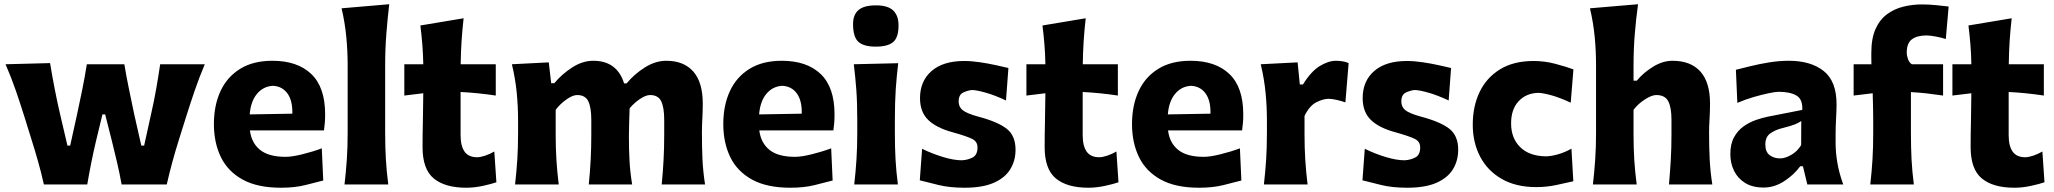

<svg xmlns="http://www.w3.org/2000/svg" viewBox="-20 -860 9576 895"><path d="M184.6 0Q172.9 -52.7 157.7 -106.4Q142.6 -160.2 125.5 -213.9L94.7 -313Q75.2 -375.5 54.2 -436.5Q33.2 -497.6 5.9 -560.5L213.4 -565.9Q222.7 -508.3 234.9 -445.8Q247.1 -383.3 260.7 -325.2L294.4 -181.2H307.1L339.4 -327.6Q352.1 -386.2 363.8 -444.1Q375.5 -502 384.8 -560.5H559.6Q568.8 -504.4 581.1 -445.3Q593.3 -386.2 605.5 -328.1L638.7 -181.2H651.9L685.1 -332Q697.8 -387.2 708.5 -448Q719.2 -508.8 726.6 -560.5H934.6Q908.2 -498 887.2 -436.5Q866.2 -375 846.7 -313L815.9 -214.8Q781.2 -105.5 757.3 0H546.9Q538.1 -49.3 525.9 -102.1Q513.7 -154.8 501.5 -203.1L470.2 -326.7H457.5L427.2 -201.2Q416 -153.8 405.5 -101.6Q395 -49.3 386.7 0Z M1289.6 15.1Q1180.2 15.1 1111.1 -22.9Q1042 -61 1009.5 -127.9Q977.1 -194.8 977.1 -281.7Q977.1 -368.2 1007.6 -434.6Q1038.1 -501 1098.9 -538.8Q1159.7 -576.7 1250 -576.7Q1366.2 -576.7 1430.9 -515.1Q1495.6 -453.6 1495.6 -327.1Q1495.6 -304.7 1494.1 -286.9Q1492.7 -269 1490.2 -252H1145Q1152.3 -193.4 1192.6 -161.1Q1232.9 -128.9 1311.5 -128.9Q1341.3 -128.9 1389.6 -140.9Q1438 -152.8 1480 -168.5L1486.8 -18.6Q1451.7 -9.3 1402.6 2.9Q1353.5 15.1 1289.6 15.1ZM1342.8 -330.1Q1344.2 -391.1 1319.8 -424.6Q1295.4 -458 1252 -460Q1207 -457.5 1178 -422.6Q1148.9 -387.7 1144 -326.7Z M1585.9 0Q1592.8 -59.6 1596.7 -116.2Q1600.6 -172.9 1600.6 -242.2V-554.2Q1600.6 -622.6 1594.2 -688.5Q1587.9 -754.4 1572.3 -821.3L1794.4 -840.3Q1786.6 -773.9 1781 -702.9Q1775.4 -631.8 1775.4 -554.2V-242.2Q1775.4 -172.9 1778.8 -116.2Q1782.2 -59.6 1790 0Z M2153.8 15.1Q2054.2 15.1 2002 -28.1Q1949.7 -71.3 1949.7 -174.3Q1949.7 -232.4 1951.2 -293.7Q1952.6 -355 1953.1 -425.3L1864.7 -414.6V-560.5H1953.1Q1952.1 -609.4 1948.7 -652.3Q1945.3 -695.3 1939.5 -741.2L2141.1 -774.9Q2134.8 -718.8 2131.6 -669.4Q2128.4 -620.1 2127.4 -560.5H2291V-414.6Q2250 -420.9 2208.7 -425Q2167.5 -429.2 2127 -431.2V-230Q2127 -179.7 2145.5 -153.3Q2164.1 -127 2204.1 -127Q2219.7 -127 2241.9 -134.5Q2264.2 -142.1 2284.2 -153.8L2293.9 -10.3Q2271.5 -2.4 2231.4 6.3Q2191.4 15.1 2153.8 15.1Z M3064.5 0Q3070.3 -59.6 3073.2 -115Q3076.2 -170.4 3076.2 -232.9V-301.3Q3076.2 -359.4 3062 -388.2Q3047.9 -417 3010.3 -417Q2990.7 -417 2963.4 -398.7Q2936 -380.4 2915 -355Q2914.1 -324.7 2912.8 -289.1Q2911.6 -253.4 2911.6 -225.1Q2911.6 -161.1 2914.6 -108.4Q2917.5 -55.7 2926.8 0H2724.6Q2730.5 -59.6 2733.4 -115Q2736.3 -170.4 2736.3 -232.9V-301.3Q2736.3 -359.4 2722.2 -388.2Q2708 -417 2670.4 -417Q2649.4 -417 2620.1 -396.2Q2590.8 -375.5 2570.3 -348.1V-232.9Q2570.3 -170.4 2573.7 -115Q2577.1 -59.6 2584.5 0H2380.9Q2387.7 -59.6 2391.4 -116.2Q2395 -172.9 2395 -242.2V-298.3Q2395 -362.3 2388.7 -427.7Q2382.3 -493.2 2366.2 -560.5L2538.1 -569.3L2549.3 -472.2H2564Q2598.6 -514.2 2647 -545.4Q2695.3 -576.7 2745.6 -576.7Q2856.4 -576.7 2889.2 -471.2H2900.9Q2936.5 -514.6 2986.1 -545.7Q3035.6 -576.7 3085.9 -576.7Q3167.5 -576.7 3211.7 -526.6Q3255.9 -476.6 3255.9 -377.4Q3255.9 -340.8 3253.9 -306.2Q3252 -271.5 3252 -242.2Q3252 -172.9 3254.6 -116.2Q3257.3 -59.6 3266.6 0Z M3664.1 15.1Q3554.7 15.1 3485.6 -22.9Q3416.5 -61 3384 -127.9Q3351.6 -194.8 3351.6 -281.7Q3351.6 -368.2 3382.1 -434.6Q3412.6 -501 3473.4 -538.8Q3534.2 -576.7 3624.5 -576.7Q3740.7 -576.7 3805.4 -515.1Q3870.1 -453.6 3870.1 -327.1Q3870.1 -304.7 3868.7 -286.9Q3867.2 -269 3864.7 -252H3519.5Q3526.9 -193.4 3567.1 -161.1Q3607.4 -128.9 3686 -128.9Q3715.8 -128.9 3764.2 -140.9Q3812.5 -152.8 3854.5 -168.5L3861.3 -18.6Q3826.2 -9.3 3777.1 2.9Q3728 15.1 3664.1 15.1ZM3717.3 -330.1Q3718.8 -391.1 3694.3 -424.6Q3669.9 -458 3626.5 -460Q3581.5 -457.5 3552.5 -422.6Q3523.4 -387.7 3518.6 -326.7Z M3961.9 0Q3968.8 -59.6 3972.4 -116.2Q3976.1 -172.9 3976.1 -242.2V-298.3Q3976.1 -382.3 3971.7 -441.4Q3967.3 -500.5 3960 -560.5L4167 -565.4Q4159.7 -504.9 4155.5 -444.6Q4151.4 -384.3 4151.4 -298.3V-242.2Q4151.4 -172.9 4154.5 -116.2Q4157.7 -59.6 4165.5 0ZM4062 -642.6Q4006.3 -642.6 3981.4 -665Q3956.5 -687.5 3956.5 -748Q3956.5 -791 3981.7 -813Q4006.8 -835 4063.5 -835Q4119.1 -835 4143.8 -811Q4168.5 -787.1 4168.5 -741.7Q4168.5 -685.5 4143.6 -664.1Q4118.7 -642.6 4062 -642.6Z M4476.1 15.1Q4406.2 15.1 4354.2 2.2Q4302.2 -10.7 4267.6 -19.5L4278.3 -166.5Q4323.7 -144 4374.8 -128.4Q4425.8 -112.8 4464.4 -112.8Q4493.7 -114.7 4515.1 -126.7Q4536.6 -138.7 4536.6 -172.9Q4536.6 -200.2 4511.5 -212.6Q4486.3 -225.1 4421.9 -243.2Q4345.2 -263.7 4306.9 -300.8Q4268.6 -337.9 4268.6 -402.8Q4268.6 -481.9 4322.3 -528.8Q4376 -575.7 4474.6 -575.7Q4509.3 -575.7 4548.3 -569.8Q4587.4 -564 4622.8 -556.2Q4658.2 -548.3 4680.7 -543L4669.4 -391.6Q4617.7 -416 4574.5 -428.2Q4531.2 -440.4 4510.3 -440.4Q4490.7 -438.5 4469.7 -428.5Q4448.7 -418.5 4448.7 -387.2Q4448.7 -361.3 4467.8 -346.2Q4486.8 -331.1 4538.1 -316.9Q4630.9 -292.5 4672.4 -260Q4713.9 -227.5 4713.9 -162.1Q4713.9 -110.8 4689.2 -70.8Q4664.6 -30.8 4612.3 -7.8Q4560.1 15.1 4476.1 15.1Z M5053.7 15.1Q4954.1 15.1 4901.9 -28.1Q4849.6 -71.3 4849.6 -174.3Q4849.6 -232.4 4851.1 -293.7Q4852.5 -355 4853 -425.3L4764.6 -414.6V-560.5H4853Q4852.1 -609.4 4848.6 -652.3Q4845.2 -695.3 4839.4 -741.2L5041 -774.9Q5034.7 -718.8 5031.5 -669.4Q5028.3 -620.1 5027.3 -560.5H5190.9V-414.6Q5149.9 -420.9 5108.6 -425Q5067.4 -429.2 5026.9 -431.2V-230Q5026.9 -179.7 5045.4 -153.3Q5064 -127 5104 -127Q5119.6 -127 5141.8 -134.5Q5164.1 -142.1 5184.1 -153.8L5193.8 -10.3Q5171.4 -2.4 5131.3 6.3Q5091.3 15.1 5053.7 15.1Z M5569.3 15.1Q5460 15.1 5390.9 -22.9Q5321.8 -61 5289.3 -127.9Q5256.8 -194.8 5256.8 -281.7Q5256.8 -368.2 5287.4 -434.6Q5317.9 -501 5378.7 -538.8Q5439.5 -576.7 5529.8 -576.7Q5646 -576.7 5710.7 -515.1Q5775.4 -453.6 5775.4 -327.1Q5775.4 -304.7 5773.9 -286.9Q5772.5 -269 5770 -252H5424.8Q5432.1 -193.4 5472.4 -161.1Q5512.7 -128.9 5591.3 -128.9Q5621.1 -128.9 5669.4 -140.9Q5717.8 -152.8 5759.8 -168.5L5766.6 -18.6Q5731.4 -9.3 5682.4 2.9Q5633.3 15.1 5569.3 15.1ZM5622.6 -330.1Q5624 -391.1 5599.6 -424.6Q5575.2 -458 5531.7 -460Q5486.8 -457.5 5457.8 -422.6Q5428.7 -387.7 5423.8 -326.7Z M5871.6 0Q5878.4 -59.6 5882.1 -116.2Q5885.7 -172.9 5885.7 -242.2V-298.3Q5885.7 -362.3 5879.4 -427.7Q5873 -493.2 5856.9 -560.5L6028.8 -569.3L6039.1 -466.3H6053.7Q6091.3 -527.3 6131.8 -552Q6172.4 -576.7 6208 -576.7Q6220.7 -576.7 6236.6 -574.5Q6252.4 -572.3 6266.6 -565.9L6251.5 -382.8Q6231.9 -389.6 6210.2 -394.5Q6188.5 -399.4 6173.8 -399.4Q6148.4 -399.4 6116.5 -383.5Q6084.5 -367.7 6061 -319.8V-232.9Q6061 -170.4 6064.5 -115Q6067.9 -59.6 6075.2 0Z M6539.6 15.1Q6469.7 15.1 6417.7 2.2Q6365.7 -10.7 6331.1 -19.5L6341.8 -166.5Q6387.2 -144 6438.2 -128.4Q6489.3 -112.8 6527.8 -112.8Q6557.1 -114.7 6578.6 -126.7Q6600.1 -138.7 6600.1 -172.9Q6600.1 -200.2 6575 -212.6Q6549.8 -225.1 6485.4 -243.2Q6408.7 -263.7 6370.4 -300.8Q6332 -337.9 6332 -402.8Q6332 -481.9 6385.7 -528.8Q6439.5 -575.7 6538.1 -575.7Q6572.8 -575.7 6611.8 -569.8Q6650.9 -564 6686.3 -556.2Q6721.7 -548.3 6744.1 -543L6732.9 -391.6Q6681.2 -416 6637.9 -428.2Q6594.7 -440.4 6573.7 -440.4Q6554.2 -438.5 6533.2 -428.5Q6512.2 -418.5 6512.2 -387.2Q6512.2 -361.3 6531.2 -346.2Q6550.3 -331.1 6601.6 -316.9Q6694.3 -292.5 6735.8 -260Q6777.3 -227.5 6777.3 -162.1Q6777.3 -110.8 6752.7 -70.8Q6728 -30.8 6675.8 -7.8Q6623.5 15.1 6539.6 15.1Z M7141.1 12.2Q7047.4 12.2 6981.2 -25.4Q6915 -63 6880.1 -128.9Q6845.2 -194.8 6845.2 -279.3Q6845.2 -364.3 6877.2 -431.2Q6909.2 -498 6972.4 -536.9Q7035.6 -575.7 7128.9 -575.7Q7180.7 -575.7 7230.2 -562.5Q7279.8 -549.3 7314.5 -536.6L7301.8 -381.3Q7248.5 -406.2 7208.7 -416.7Q7168.9 -427.2 7149.4 -427.2Q7093.3 -425.3 7058.6 -387.7Q7023.9 -350.1 7023.9 -284.7Q7023.9 -215.8 7066.4 -174.1Q7108.9 -132.3 7185.5 -131.3Q7209.5 -131.3 7241.7 -140.4Q7273.9 -149.4 7305.2 -167L7314 -15.1Q7281.2 -7.3 7235.1 2.4Q7189 12.2 7141.1 12.2Z M7405.3 0Q7412.1 -59.6 7416 -116.2Q7419.9 -172.9 7419.9 -242.2V-554.2Q7419.9 -622.6 7413.6 -688.5Q7407.2 -754.4 7391.6 -821.3L7615.7 -840.3Q7606.4 -773.9 7600.6 -702.9Q7594.7 -631.8 7594.7 -554.2V-483.9H7609.9Q7639.6 -520.5 7685.1 -548.6Q7730.5 -576.7 7775.9 -576.7Q7861.3 -576.7 7906.2 -526.6Q7951.2 -476.6 7951.2 -377.4Q7951.2 -340.8 7949 -306.2Q7946.8 -271.5 7946.8 -242.2Q7946.8 -172.9 7949.7 -116.2Q7952.6 -59.6 7961.9 0H7759.8Q7765.1 -59.6 7768.3 -115Q7771.5 -170.4 7771.5 -232.9V-301.3Q7771.5 -359.4 7756.3 -388.2Q7741.2 -417 7700.7 -417Q7679.2 -417 7647.2 -396.2Q7615.2 -375.5 7594.7 -348.1V-232.9Q7594.7 -170.4 7598.1 -115Q7601.6 -59.6 7609.4 0Z M8201.2 14.2Q8149.4 14.2 8115 -7.1Q8080.6 -28.3 8063.2 -63.7Q8045.9 -99.1 8045.9 -141.6Q8045.9 -189.5 8063.5 -220.9Q8081.1 -252.4 8108.4 -271.5Q8135.7 -290.5 8165.5 -300.8Q8195.3 -311 8219.7 -315.9L8381.3 -347.7Q8383.8 -397 8354.2 -414.6Q8324.7 -432.1 8270.5 -432.1Q8256.8 -432.1 8224.9 -425.5Q8192.9 -418.9 8153.8 -407.5Q8114.7 -396 8078.6 -380.4L8071.8 -534.7Q8099.1 -541.5 8139.4 -551.5Q8179.7 -561.5 8226.3 -569.1Q8272.9 -576.7 8318.8 -576.7Q8420.9 -576.7 8481 -529.1Q8541 -481.4 8541 -374.5Q8541 -347.2 8538.8 -307.9Q8536.6 -268.6 8536.6 -237.8V-192.9Q8536.6 -149.9 8544.7 -101.8Q8552.7 -53.7 8572.3 0H8404.8L8384.3 -85H8371.6Q8343.8 -46.4 8297.9 -16.1Q8252 14.2 8201.2 14.2ZM8277.8 -121.6Q8300.8 -121.6 8329.3 -137.7Q8357.9 -153.8 8376 -183.6L8376.5 -295.9Q8366.7 -288.6 8348.9 -281Q8331.1 -273.4 8286.1 -262.2Q8256.3 -254.9 8232.7 -238.5Q8209 -222.2 8209 -186.5Q8209 -151.9 8229.2 -136.7Q8249.5 -121.6 8277.8 -121.6Z M8698.2 0Q8705.1 -59.6 8708.5 -116.2Q8711.9 -172.9 8711.9 -242.2V-297.9Q8711.9 -326.2 8711.2 -357.9Q8710.4 -389.6 8709.5 -425.3L8620.6 -414.6V-560.5H8703.6Q8703.1 -574.7 8703.1 -587.9Q8703.1 -601.1 8703.1 -613.8Q8703.1 -681.2 8722.9 -725.1Q8742.7 -769 8776.6 -793.9Q8810.5 -818.8 8852.8 -829.1Q8895 -839.4 8939.5 -839.4Q8971.2 -839.4 9008.3 -835.7Q9045.4 -832 9063.5 -829.6L9050.3 -678.2Q9030.8 -684.6 9003.4 -689.7Q8976.1 -694.8 8960.4 -694.8Q8917 -694.8 8892.6 -677Q8868.2 -659.2 8868.2 -614.7Q8868.2 -600.1 8874.3 -583.7Q8880.4 -567.4 8892.1 -560.5H9037.6V-414.6Q8998.5 -420.4 8961.4 -424.6Q8924.3 -428.7 8887.7 -430.7V-242.2Q8887.7 -172.9 8890.6 -116.2Q8893.6 -59.6 8901.4 0Z M9370.1 15.1Q9270.5 15.1 9218.3 -28.1Q9166 -71.3 9166 -174.3Q9166 -232.4 9167.5 -293.7Q9168.9 -355 9169.4 -425.3L9081.1 -414.6V-560.5H9169.4Q9168.5 -609.4 9165 -652.3Q9161.6 -695.3 9155.8 -741.2L9357.4 -774.9Q9351.1 -718.8 9347.9 -669.4Q9344.7 -620.1 9343.8 -560.5H9507.3V-414.6Q9466.3 -420.9 9425 -425Q9383.8 -429.2 9343.3 -431.2V-230Q9343.3 -179.7 9361.8 -153.3Q9380.4 -127 9420.4 -127Q9436 -127 9458.3 -134.5Q9480.5 -142.1 9500.5 -153.8L9510.3 -10.3Q9487.8 -2.4 9447.8 6.3Q9407.7 15.1 9370.1 15.1Z"/></svg>

Font: Pinar DS4-Bold
Style: Regular
Weight: 700
Designer: Amin Abedi
Version: Version 2.000